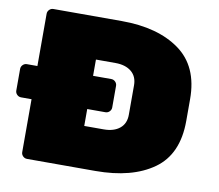

<svg xmlns="http://www.w3.org/2000/svg" viewBox="-77 -792 1005 883"><g transform="rotate(10 425.0 -350.0)"><path d="M794 -401V-299Q794 -143 693.5 -71.5Q593 0 422 0H103Q92 0 84 -8Q76 -16 76 -27V-274H27Q16 -274 8 -282Q0 -290 0 -301V-402Q0 -413 8 -421Q16 -429 27 -429H76V-673Q76 -684 84 -692Q92 -700 103 -700H422Q591 -700 692.5 -627Q794 -554 794 -401ZM421 -429Q432 -429 440 -421Q448 -413 448 -402V-301Q448 -290 440 -282Q432 -274 421 -274H336V-195H427Q474 -195 501.5 -217.5Q529 -240 529 -281V-419Q529 -460 501.5 -482.5Q474 -505 427 -505H336V-429Z"/></g></svg>

Font: Rubik Mono One
Style: Regular
Weight: 400
Designer: Hubert and Fischer with Elvire Volk Leonovitch (Cyrillic Expansion: Cyreal)
Foundry: Hubert and Fischer with Elvire Volk Leonovitch
Version: Version 2.000